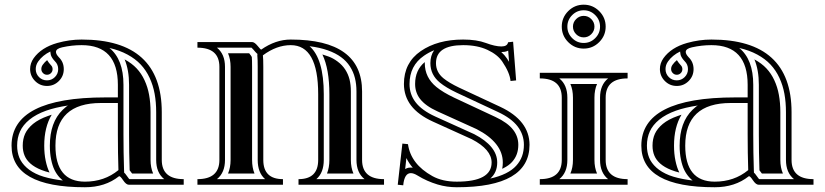

<svg xmlns="http://www.w3.org/2000/svg" viewBox="-20 -789 3524 820"><path d="M483.4 -349.1H411.1Q216.8 -349.1 216.8 -167Q216.8 -13.2 342.8 -13.2Q426 -13.2 485.8 -62.5Q483.4 -135.3 483.4 -215.1ZM108.6 -493.9Q108.6 -519 123.8 -540.5Q156.5 -586.2 224.6 -605.5Q276.6 -620.1 328.6 -620.1Q670.9 -620.1 670.9 -309.6V-106Q670.9 -23.9 764.6 -23.9V0H530.3Q518.6 0 505.6 -19.5Q492.7 -39.1 488 -36.1Q429 10.7 342.8 10.7Q29.3 10.7 29.3 -167Q29.3 -373 430.7 -373H483.4V-426.8Q483.4 -596.2 328.6 -596.2Q287.1 -596.2 245.6 -586.9Q219 -581.1 219 -567.1Q219 -557.6 231.4 -544.4Q252.4 -523.9 252.4 -493.7Q252.4 -463.9 231.4 -442.9Q210.4 -421.9 180.7 -421.9Q150.9 -421.9 129.9 -442.9Q108.9 -463.9 108.6 -493.9ZM132.6 -493.9Q132.6 -473.9 146.7 -459.7Q160.6 -445.8 180.5 -445.8Q200.4 -445.8 214.5 -459.8Q228.5 -473.9 228.5 -493.7Q228.5 -513.9 214.4 -527.6Q201.4 -541.3 197.3 -553.7Q197 -554.7 196.7 -556.6Q196.3 -558.6 195.9 -561.8Q195.6 -564.9 195.1 -567.1V-569.1Q161.9 -553 143.3 -526.6Q132.6 -511.5 132.6 -493.9ZM248.3 -18.1Q241.2 -23.9 234.4 -31.2Q221.7 -44.9 212.8 -63Q203.9 -81.1 198.4 -107.8Q192.9 -134.5 192.9 -167Q192.9 -266.6 247.6 -319.8Q266.1 -337.6 271.5 -338.6Q215.8 -330.1 177.2 -316.4Q133.8 -300.8 106 -278.1Q78.1 -255.4 65.7 -228Q53.2 -200.7 53.2 -167Q53.2 -138.7 62.7 -115.5Q72.3 -92.3 93.8 -73Q115.2 -53.7 148.4 -40.5Q181.6 -27.8 230.7 -20.5ZM515.1 -46.9Q519 -42.5 525.6 -32.7Q530 -26.1 532.7 -23.9H681.4Q647 -51.5 647 -106V-309.6Q647 -352.3 640.4 -388.4Q633.8 -424.6 618.9 -456.7Q604 -488.8 581.1 -513.3Q558.1 -537.8 524.4 -556Q490.7 -574.2 447.3 -584.2Q507.3 -535.6 507.3 -426.8V-215.1Q507.3 -136 509.8 -63.2L510.3 -51.5ZM156.5 -494.1Q156.5 -504.2 162.8 -512.7Q170.4 -523.4 181.2 -532.2Q187.5 -521.5 197.3 -511Q204.6 -503.9 204.6 -493.7Q204.6 -483.6 197.6 -476.7Q190.7 -469.7 180.7 -469.7Q170.7 -469.7 163.8 -476.8Q156.5 -483.9 156.5 -494.1ZM200.9 -299.1Q168.9 -245.8 168.9 -167Q168.9 -132.1 175 -103Q181.2 -73.2 191.4 -52.5V-52.2Q172.4 -56.9 157.2 -63Q127.9 -74.5 109.6 -90.8Q92.3 -106.4 85 -124.5Q77.1 -143.3 77.1 -167Q77.1 -195.6 87.4 -218Q97.7 -240.2 121.1 -259.8Q145.8 -280 185.5 -293.9Q192.9 -296.6 200.9 -299.1ZM544.2 -47.9Q537.8 -56.9 533.7 -61.8V-64.2Q531.2 -136.5 531.2 -215.1V-426.8Q531.2 -490 512.2 -535.4L512.9 -534.9Q543.2 -518.6 563.6 -496.8Q584 -475.1 597.2 -446.5Q610.8 -417.2 616.7 -384.3Q623 -350.3 623 -309.6V-106Q623 -73.2 634 -47.9Z M906.5 -585.4Q940.9 -557.9 940.9 -503.4V-106Q940.9 -51.5 906.5 -23.9H1112.3Q1080.6 -51.5 1080.6 -106V-503.4Q1080.6 -536.6 1079.1 -550Q1078.6 -554.7 1079.6 -558.8Q1078.1 -559.8 1076.7 -561Q1072.3 -564.9 1061.3 -578.1Q1057.1 -583.3 1054.2 -585.4ZM1536.9 -23.9Q1502.4 -51.5 1502.4 -106V-398.4Q1502.4 -429.7 1495.8 -455.9Q1489.3 -482.2 1474.5 -505.1Q1459.7 -528.1 1436.6 -545Q1413.6 -562 1379.8 -574.1Q1345.9 -586.2 1302.2 -591.6Q1362.8 -537.8 1362.8 -386.7V-106Q1362.8 -51.5 1331.1 -23.9ZM917 -106V-503.4Q917 -585.4 823.2 -585.4V-609.4H1056.4Q1066.9 -609.4 1080 -593.3Q1093 -577.1 1095.5 -577.1Q1157 -620.1 1221.7 -620.1Q1526.4 -620.1 1526.4 -398.4V-106Q1526.4 -23.9 1620.1 -23.9V0H1254.9V-23.9Q1338.9 -23.9 1338.9 -106V-386.7Q1338.9 -596.2 1221.7 -596.2Q1161.4 -596.2 1102.8 -552.7Q1104.5 -538.1 1104.5 -503.4V-106Q1104.5 -23.9 1188.5 -23.9V0H823.2V-23.9Q917 -23.9 917 -106ZM953.9 -561.5H1044.2Q1053.7 -549.8 1055.4 -545.7Q1056.6 -533.2 1056.6 -503.4V-106Q1056.6 -73.2 1066.9 -47.9H953.9Q964.8 -73.2 964.8 -106V-503.4Q964.8 -536.1 953.9 -561.5ZM1489.5 -47.9H1376.5Q1386.7 -73.2 1386.7 -106V-386.7Q1386.7 -493.9 1356.9 -556.4Q1364.5 -554.2 1383.4 -547.5Q1402.3 -540.8 1422.1 -526Q1441.9 -511.2 1454.5 -491.8Q1467 -472.4 1472.8 -449.6Q1478.5 -426.8 1478.5 -398.4V-106Q1478.5 -73.2 1489.5 -47.9Z M2154.1 -525.1 2150.4 -572.8Q2144 -569.6 2136 -567.9Q2135.5 -567.9 2121.3 -566.7H2120.8Q2135.3 -554 2145 -539.3Q2149.9 -532 2154.1 -525.1ZM1710.4 -67.1Q1718 -71.5 1725.6 -72.8Q1735.1 -74 1742.9 -72.8Q1726.3 -92 1715.6 -114ZM2074 -26.4Q2112.3 -34.9 2140.1 -48.8Q2168 -62.7 2184.8 -81.4Q2201.7 -100.1 2209.6 -122.1Q2217.5 -144 2217.5 -170.7Q2217.5 -214.1 2190.7 -249.1Q2163.8 -284.2 2106.2 -311L1930.4 -393.1Q1884.8 -414.8 1858.9 -436Q1818.1 -469.2 1818.1 -519.3Q1818.1 -551.8 1834.2 -574.5Q1810.8 -564.9 1790.8 -551Q1729 -508.5 1729 -430.2Q1729 -386.5 1754.4 -353Q1781.2 -317.6 1839.1 -291.3L2005.1 -216.1Q2103.5 -165 2103.5 -95Q2103.5 -52.2 2074 -26.4ZM2149.9 -608.4 2171.4 -610.8 2184.3 -445.6 2160.4 -443.1Q2157.2 -478.5 2125.2 -525.9Q2105 -555.9 2061.9 -576Q2018.8 -596.2 1958 -596.2Q1842 -596.2 1842 -519.3Q1842 -480.7 1874 -454.6Q1897.7 -435.3 1940.7 -414.8L2116.5 -332.8Q2241.2 -274.2 2241.5 -170.7Q2241.5 10.7 1930.9 10.7Q1888.4 10.7 1849.1 -1Q1802.5 -15.1 1763.7 -39.1Q1746.8 -49.6 1734.6 -49.6Q1707 -49.6 1702.1 2.4L1678.7 0L1698.5 -175.8L1722.4 -173.3Q1734.4 -88.1 1826.7 -36.9Q1869.4 -13.2 1930.9 -13.2Q2079.6 -13.2 2079.6 -95Q2079.6 -150.6 1994.6 -194.6L1829.3 -269.5Q1765.9 -298.3 1735.4 -338.6Q1705.3 -378.2 1705.1 -430.2Q1705.1 -521.2 1777.1 -570.8Q1848.9 -620.1 1958 -620.1Q2015.9 -620.1 2054.9 -605.5Q2094.7 -590.6 2121.3 -590.6Q2146.7 -590.6 2149.9 -608.4ZM2124.8 -68.1Q2127.4 -81.1 2127.4 -95Q2127.4 -137.5 2099.1 -173.3Q2070.8 -209.2 2015.6 -237.5L1849.1 -313Q1796.6 -336.7 1773.4 -367.4Q1752.9 -394.5 1752.9 -430.2V-430.7Q1752.9 -489.7 1794.2 -523.9V-519.3Q1794.2 -458 1843.8 -417.5Q1871.8 -394.5 1920.2 -371.6L2096.2 -289.3Q2148.4 -264.9 2171.6 -234.6Q2193.6 -206.1 2193.6 -170.7V-170.4Q2193.6 -148.4 2187 -130.4Q2180.7 -112.8 2167 -97.4Q2153.1 -82 2129.4 -70.3Z M2285.4 -478H2660.4V-454.1Q2566.7 -454.1 2566.7 -372.1V-106Q2566.7 -23.9 2660.4 -23.9V0H2285.4V-23.9Q2379.2 -23.9 2379.2 -106V-372.1Q2379.2 -454.1 2285.4 -454.1ZM2368.7 -23.9H2577.1Q2542.7 -51.5 2542.7 -106V-372.1Q2542.7 -426.5 2577.1 -454.1H2368.7Q2403.1 -426.5 2403.1 -372.1V-106Q2403.1 -51.5 2368.7 -23.9ZM2423.7 -724.5Q2403.1 -703.9 2403.1 -675.3Q2403.1 -646.7 2423.7 -626.1Q2444.3 -605.5 2472.9 -605.5Q2501.5 -605.5 2522.1 -626.1Q2542.7 -646.7 2542.7 -675.3Q2542.7 -703.9 2522.1 -724.5Q2501.5 -745.1 2472.9 -745.1Q2444.3 -745.1 2423.7 -724.5ZM2416 -47.9Q2427 -73.2 2427 -106V-372.1Q2427 -404.8 2416 -430.2H2529.8Q2518.8 -404.8 2518.8 -372.1V-106Q2518.8 -73.2 2529.8 -47.9ZM2379.2 -675.3Q2379.2 -713.9 2406.7 -741.5Q2434.3 -769 2472.9 -769Q2511.5 -769 2539.1 -741.5Q2566.7 -713.9 2566.7 -675.3Q2566.7 -636.7 2539.1 -609.1Q2511.5 -581.5 2472.9 -581.5Q2434.3 -581.5 2406.7 -609.1Q2379.2 -636.7 2379.2 -675.3ZM2440.6 -642.9Q2427 -656.5 2427 -675.3Q2427 -694.1 2440.6 -707.6Q2454.1 -721.2 2472.9 -721.2Q2491.7 -721.2 2505.2 -707.6Q2518.8 -694.1 2518.8 -675.3Q2518.8 -656.5 2505.2 -642.9Q2491.7 -629.4 2472.9 -629.4Q2454.1 -629.4 2440.6 -642.9Z M3173.1 -349.1H3100.8Q2906.5 -349.1 2906.5 -167Q2906.5 -13.2 3032.5 -13.2Q3115.7 -13.2 3175.5 -62.5Q3173.1 -135.3 3173.1 -215.1ZM2798.3 -493.9Q2798.3 -519 2813.5 -540.5Q2846.2 -586.2 2914.3 -605.5Q2966.3 -620.1 3018.3 -620.1Q3360.6 -620.1 3360.6 -309.6V-106Q3360.6 -23.9 3454.3 -23.9V0H3220Q3208.3 0 3195.3 -19.5Q3182.4 -39.1 3177.7 -36.1Q3118.7 10.7 3032.5 10.7Q2719 10.7 2719 -167Q2719 -373 3120.4 -373H3173.1V-426.8Q3173.1 -596.2 3018.3 -596.2Q2976.8 -596.2 2935.3 -586.9Q2908.7 -581.1 2908.7 -567.1Q2908.7 -557.6 2921.1 -544.4Q2942.1 -523.9 2942.1 -493.7Q2942.1 -463.9 2921.1 -442.9Q2900.1 -421.9 2870.4 -421.9Q2840.6 -421.9 2819.6 -442.9Q2798.6 -463.9 2798.3 -493.9ZM2822.3 -493.9Q2822.3 -473.9 2836.4 -459.7Q2850.3 -445.8 2870.2 -445.8Q2890.1 -445.8 2904.2 -459.8Q2918.2 -473.9 2918.2 -493.7Q2918.2 -513.9 2904.1 -527.6Q2891.1 -541.3 2887 -553.7Q2886.7 -554.7 2886.4 -556.6Q2886 -558.6 2885.6 -561.8Q2885.3 -564.9 2884.8 -567.1V-569.1Q2851.6 -553 2833 -526.6Q2822.3 -511.5 2822.3 -493.9ZM2938 -18.1Q2930.9 -23.9 2924.1 -31.2Q2911.4 -44.9 2902.5 -63Q2893.6 -81.1 2888.1 -107.8Q2882.6 -134.5 2882.6 -167Q2882.6 -266.6 2937.3 -319.8Q2955.8 -337.6 2961.2 -338.6Q2905.5 -330.1 2866.9 -316.4Q2823.5 -300.8 2795.7 -278.1Q2767.8 -255.4 2755.4 -228Q2742.9 -200.7 2742.9 -167Q2742.9 -138.7 2752.4 -115.5Q2762 -92.3 2783.4 -73Q2804.9 -53.7 2838.1 -40.5Q2871.3 -27.8 2920.4 -20.5ZM3204.8 -46.9Q3208.7 -42.5 3215.3 -32.7Q3219.7 -26.1 3222.4 -23.9H3371.1Q3336.7 -51.5 3336.7 -106V-309.6Q3336.7 -352.3 3330.1 -388.4Q3323.5 -424.6 3308.6 -456.7Q3293.7 -488.8 3270.8 -513.3Q3247.8 -537.8 3214.1 -556Q3180.4 -574.2 3137 -584.2Q3197 -535.6 3197 -426.8V-215.1Q3197 -136 3199.5 -63.2L3200 -51.5ZM2846.2 -494.1Q2846.2 -504.2 2852.5 -512.7Q2860.1 -523.4 2870.8 -532.2Q2877.2 -521.5 2887 -511Q2894.3 -503.9 2894.3 -493.7Q2894.3 -483.6 2887.3 -476.7Q2880.4 -469.7 2870.4 -469.7Q2860.4 -469.7 2853.5 -476.8Q2846.2 -483.9 2846.2 -494.1ZM2890.6 -299.1Q2858.6 -245.8 2858.6 -167Q2858.6 -132.1 2864.7 -103Q2870.8 -73.2 2881.1 -52.5V-52.2Q2862.1 -56.9 2846.9 -63Q2817.6 -74.5 2799.3 -90.8Q2782 -106.4 2774.7 -124.5Q2766.8 -143.3 2766.8 -167Q2766.8 -195.6 2777.1 -218Q2787.4 -240.2 2810.8 -259.8Q2835.4 -280 2875.2 -293.9Q2882.6 -296.6 2890.6 -299.1ZM3233.9 -47.9Q3227.5 -56.9 3223.4 -61.8V-64.2Q3220.9 -136.5 3220.9 -215.1V-426.8Q3220.9 -490 3201.9 -535.4L3202.6 -534.9Q3232.9 -518.6 3253.3 -496.8Q3273.7 -475.1 3286.9 -446.5Q3300.5 -417.2 3306.4 -384.3Q3312.7 -350.3 3312.7 -309.6V-106Q3312.7 -73.2 3323.7 -47.9Z"/></svg>

Font: itsadzokeS01
Style: Regular
Weight: 600
Width: 6
Version: Version 0.46